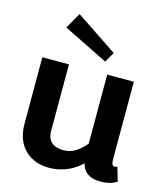

<svg xmlns="http://www.w3.org/2000/svg" viewBox="-113 -834 800 929"><g transform="rotate(15 287.5 -369.5)"><path d="M125 -669.2 349.2 -558.3 378.3 -609.2 170 -748.3ZM375 -500V-154.2C347.5 -120.8 310.8 -91.7 266.7 -91.7C224.2 -91.7 183.3 -106.7 183.3 -166.7V-500H50V-166.7C50 -46.7 129.2 8.3 216.7 8.3C294.2 8.3 346.7 -24.2 380 -57.5C390 -16.7 419.2 8.3 475 8.3C522.5 8.3 540 -3.3 558.3 -12.5L537.5 -83.3C537.5 -83.3 528.3 -76.7 520.8 -79.2C511.7 -82.5 508.3 -90 508.3 -116.7V-500Z"/></g></svg>

Font: BoonHome
Style: Bold
Weight: 700
Designer: Sungsit Sawaiwan
Foundry: Sungsit Sawaiwan
Version: Version 0.2